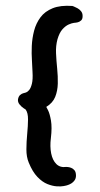

<svg xmlns="http://www.w3.org/2000/svg" viewBox="-20 -661 354 677"><path d="M213.5 -6.8Q213.5 -6.8 204.3 -4.9Q195.1 -3.1 180.2 -4Q165.2 -4.9 147.2 -12Q129.2 -19.1 111.9 -37.2Q94.6 -55.2 81.4 -87.6Q73 -107.6 73.1 -134.3Q73.2 -161 75.9 -188.9Q78.6 -216.9 78.8 -239.9Q79 -263 70.5 -274.8Q70.5 -274.8 63.1 -279.6Q55.6 -284.5 48.9 -292.8Q42.1 -301.1 43.5 -311.1Q45.5 -321.5 51 -326.1Q56.5 -330.8 61.6 -332.1Q66.8 -333.5 66.8 -333.5Q66.8 -333.5 71.6 -334.9Q76.5 -336.4 82.4 -343.1Q88.4 -349.8 92.4 -365.4Q96.4 -381 94.6 -408.4Q94.2 -424.6 92.6 -448.2Q90.9 -471.8 92.1 -499.2Q93.4 -526.6 100.3 -552.9Q107.2 -579.1 122.7 -599.9Q138.1 -620.8 165.6 -631.9Q193.1 -643 235.1 -640Q235.1 -640 240.4 -638.1Q245.6 -636.1 252.8 -632.2Q260 -628.4 265.4 -621.9Q270.9 -615.4 271.2 -606.6Q272 -594.4 266.1 -589Q260.1 -583.6 254.2 -582.4Q248.2 -581.2 248.2 -581.2Q248.2 -581.2 240.8 -580.4Q233.2 -579.5 222 -574.6Q210.8 -569.6 200.1 -557.6Q189.4 -545.6 182.6 -522.4Q176.4 -499.4 177.6 -473Q178.8 -446.6 181.6 -419.2Q184.4 -391.8 183.8 -366.2Q183.1 -340.6 174.6 -319.3Q166 -298 143.2 -284.1Q143.2 -284.1 149.4 -272.2Q155.5 -260.2 159.7 -236.1Q163.9 -211.9 159.4 -174Q155.6 -144.4 160.4 -120.2Q165.2 -96 178.6 -82.7Q192 -69.4 213.5 -72.4Q213.5 -72.4 218.6 -72.1Q223.8 -71.8 230.6 -69.3Q237.4 -66.9 242.5 -60.8Q247.6 -54.8 247.9 -42.9Q248.1 -32.5 243.2 -25.4Q238.2 -18.2 231.4 -14.2Q224.6 -10.2 219.1 -8.5Q213.5 -6.8 213.5 -6.8Z"/></svg>

Font: Sour Gummy Black
Style: Regular
Weight: 900
Version: Version 1.000